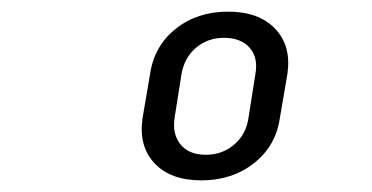

<svg xmlns="http://www.w3.org/2000/svg" viewBox="-20 -756 640 330"><path d="M326 -446Q273 -446 245.5 -475.5Q218 -505 225 -553L238 -629Q245 -677 282 -706.5Q319 -736 372 -736Q425 -736 453 -706.5Q481 -677 474 -629L461 -553Q454 -505 416.5 -475.5Q379 -446 326 -446ZM334 -490Q362 -490 382.5 -507.5Q403 -525 407 -553L419 -629Q424 -657 409 -674Q394 -691 365 -691Q337 -691 317 -674Q297 -657 292 -629L280 -553Q276 -525 290.5 -507.5Q305 -490 334 -490Z"/></svg>

Font: JetBrains Mono NL Medium
Style: Italic
Weight: 500
Italic angle: -9°
Monospace: yes
Designer: Philipp Nurullin, Konstantin Bulenkov
Foundry: JetBrains
Version: Version 2.305; ttfautohint (v1.8.4.7-5d5b)